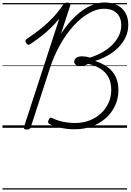

<svg xmlns="http://www.w3.org/2000/svg" viewBox="-20 -1035 1059 1555"><path d="M585 12Q526 12 474 0.5Q422 -11 382 -30Q372 -35 370 -43.5Q368 -52 375 -66Q380 -78 388 -81Q396 -84 406 -77Q443 -59 490.5 -49Q538 -39 590 -39Q652 -39 705 -59.5Q758 -80 797.5 -116.5Q837 -153 859 -202Q881 -251 881 -307Q881 -365 860 -406.5Q839 -448 797.5 -475.5Q756 -503 695 -518Q678 -509 660 -504.5Q642 -500 626 -500Q607 -500 594 -510.5Q581 -521 581 -534Q581 -548 589.5 -558.5Q598 -569 612.5 -574Q627 -579 644 -579Q659 -579 675.5 -576.5Q692 -574 708 -568Q746 -580 783.5 -598Q821 -616 853 -640Q885 -664 909.5 -694Q934 -724 948 -758.5Q962 -793 962 -832Q962 -871 946.5 -900.5Q931 -930 900 -947Q869 -964 821 -964Q777 -964 729 -942.5Q681 -921 633 -881Q585 -841 540.5 -784Q496 -727 457.5 -655.5Q419 -584 390 -501L229 -5Q226 4 219 9Q212 14 197 14Q183 14 177 9Q171 4 174 -6L460 -884Q429 -846 393.5 -811Q358 -776 316.5 -743.5Q275 -711 227 -679Q215 -670 207 -672.5Q199 -675 192 -687Q184 -697 186 -706Q188 -715 198 -721Q259 -761 312 -803.5Q365 -846 410 -894Q455 -942 490 -995Q497 -1004 504 -1009Q511 -1014 525 -1014Q539 -1014 545.5 -1008Q552 -1002 549 -991L474 -762Q514 -822 557 -869Q600 -916 645 -948.5Q690 -981 736 -998Q782 -1015 827 -1015Q887 -1015 930 -993Q973 -971 996 -930.5Q1019 -890 1019 -834Q1019 -781 997.5 -734.5Q976 -688 938.5 -650.5Q901 -613 852.5 -585.5Q804 -558 751 -542L750 -541Q811 -522 853 -490.5Q895 -459 917 -413Q939 -367 939 -306Q939 -237 912 -179Q885 -121 836.5 -78Q788 -35 724 -11.5Q660 12 585 12ZM0 490H1009V500H0ZM0 -20H1009V0H0ZM0 -505H1009V-500H0ZM0 -1010H1009V-1000H0Z"/></svg>

Font: Playwrite US Trad Guides
Style: Regular
Weight: 400
Designer: Veronika Burian, José Scaglione
Foundry: TypeTogether
Version: Version 1.003